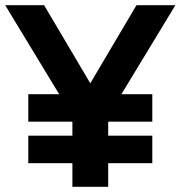

<svg xmlns="http://www.w3.org/2000/svg" viewBox="-22 -720 696 740"><path d="M446 -357H565V-251H395V-197H565V-91H395V0H257V-91H87V-197H257V-251H87V-357H206L-2 -700H148L326 -399L504 -700H654Z"/></svg>

Font: Stavian Bold
Style: Bold
Weight: 700
Version: Version 1.000; ttfautohint (v1.6)